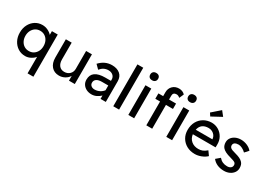

<svg xmlns="http://www.w3.org/2000/svg" viewBox="-8 -1751 4049 2939"><g transform="rotate(30 2017.0 -281.0)"><path d="M455 220V-72Q430 -39 384 -14.5Q338 10 288 10Q217 10 161 -25.5Q105 -61 72.5 -122.5Q40 -184 40 -263Q40 -342 72 -403.5Q104 -465 159.5 -500.5Q215 -536 285 -536Q336 -536 382 -514Q428 -492 455 -460V-526H558V220ZM299 -85Q346 -85 382 -108Q418 -131 438.5 -171Q459 -211 459 -263Q459 -315 438.5 -355.5Q418 -396 382 -419Q346 -442 299 -442Q252 -442 216 -418.5Q180 -395 159.5 -354.5Q139 -314 139 -263Q139 -212 159.5 -171.5Q180 -131 216 -108Q252 -85 299 -85Z M886 10Q802 10 752 -47Q702 -104 702 -201V-525H805V-229Q805 -160 837.5 -120Q870 -80 928 -80Q985 -80 1022.5 -116Q1060 -152 1060 -209V-525H1163V0H1060V-84Q1034 -42 987.5 -16Q941 10 886 10Z M1461 10Q1410 10 1370 -10Q1330 -30 1306.5 -65.5Q1283 -101 1283 -149Q1283 -319 1519 -319H1618V-342Q1618 -386 1586.5 -413.5Q1555 -441 1507 -441Q1420 -441 1363 -368L1296 -435Q1389 -536 1515 -536Q1605 -536 1658 -491Q1711 -446 1711 -364V0H1618V-60Q1586 -28 1545.5 -9Q1505 10 1461 10ZM1465 -78Q1512 -78 1553 -99Q1594 -120 1618 -153V-237H1506Q1445 -237 1412.5 -214.5Q1380 -192 1380 -151Q1380 -118 1404 -98Q1428 -78 1465 -78Z M1843 0V-740H1946V0Z M2159 -641Q2126 -641 2108 -658Q2090 -675 2090 -706Q2090 -735 2108.5 -753Q2127 -771 2159 -771Q2192 -771 2210 -754Q2228 -737 2228 -706Q2228 -677 2209.5 -659Q2191 -641 2159 -641ZM2109 0V-525H2212V0Z M2427 0V-421H2343V-516H2427V-584Q2427 -652 2470.5 -695.5Q2514 -739 2583 -739Q2615 -739 2643 -727Q2671 -715 2688 -695L2653 -616Q2640 -628 2624.5 -635.5Q2609 -643 2595 -643Q2531 -643 2531 -584V-516H2655V-421H2531V0ZM2830 -641Q2797 -641 2779 -658Q2761 -675 2761 -706Q2761 -735 2779.5 -753Q2798 -771 2830 -771Q2863 -771 2881 -754Q2899 -737 2899 -706Q2899 -677 2880.5 -659Q2862 -641 2830 -641ZM2780 0V-525H2883V0Z M3286 10Q3205 10 3142.5 -24.5Q3080 -59 3044.5 -119Q3009 -179 3009 -257Q3009 -340 3043.5 -402.5Q3078 -465 3138.5 -500.5Q3199 -536 3277 -537Q3345 -536 3399.5 -503Q3454 -470 3485.5 -413Q3517 -356 3515 -282L3514 -238H3112Q3121 -167 3170.5 -125.5Q3220 -84 3296 -84Q3335 -84 3368.5 -97Q3402 -110 3441 -144L3493 -71Q3456 -35 3399 -12.5Q3342 10 3286 10ZM3277 -442Q3142 -442 3116 -320H3410V-327Q3407 -360 3388 -386Q3369 -412 3340 -427Q3311 -442 3277 -442ZM3207 -606 3173 -657 3316 -782 3381 -700Z M3802 10Q3736 10 3683 -13Q3630 -36 3595 -81L3665 -141Q3695 -106 3730.5 -90.5Q3766 -75 3811 -75Q3848 -75 3871.5 -93Q3895 -111 3895 -142Q3895 -168 3876 -184Q3857 -199 3789 -217Q3731 -232 3694 -251Q3657 -270 3637 -294Q3608 -330 3608 -385Q3608 -429 3633 -463Q3658 -497 3700.5 -516.5Q3743 -536 3796 -536Q3852 -536 3904.5 -513.5Q3957 -491 3989 -452L3930 -387Q3901 -416 3865.5 -433.5Q3830 -451 3801 -451Q3758 -451 3734.5 -435Q3711 -419 3711 -388Q3712 -361 3733 -344Q3754 -327 3822 -310Q3872 -297 3904.5 -281.5Q3937 -266 3956 -246Q3976 -227 3984 -202Q3992 -177 3992 -146Q3992 -101 3966.5 -65.5Q3941 -30 3898 -10Q3855 10 3802 10Z"/></g></svg>

Font: Readex Pro
Style: Regular
Weight: 400
Designer: Bonnie Shaver-Troup, Thomas Jockin
Foundry: Lexend
Version: Version 1.204; ttfautohint (v1.8.4.7-5d5b)